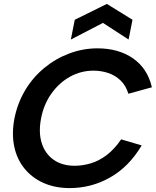

<svg xmlns="http://www.w3.org/2000/svg" viewBox="-20 -954 797 981"><path d="M54 -350Q70 -429 109.5 -494.5Q149 -560 207 -607.5Q265 -655 334.5 -681Q404 -707 478 -707Q586 -707 660 -655.5Q734 -604 756 -508L636 -475Q623 -517 596 -543Q569 -569 533 -581Q497 -593 458 -593Q394 -593 338.5 -562.5Q283 -532 243.5 -477Q204 -422 190 -350Q176 -278 193 -223.5Q210 -169 253.5 -138Q297 -107 362 -107Q402 -107 444 -119.5Q486 -132 525.5 -162Q565 -192 599 -242L704 -211Q639 -102 543 -47.5Q447 7 336 7Q262 7 203 -19Q144 -45 105 -93Q66 -141 52.5 -206.5Q39 -272 54 -350ZM637 -752 506 -837 342 -752 362 -853 526 -934 657 -853Z"/></svg>

Font: Albert Sans
Style: Bold Italic
Weight: 700
Italic angle: -11.25°
Designer: Andreas Rasmussen
Foundry: a.Foundry
Version: Version 1.025